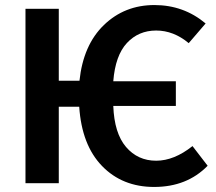

<svg xmlns="http://www.w3.org/2000/svg" viewBox="-20 -726 857 761"><path d="M743 -147 803 -69Q721 15 591 15Q465 15 384.5 -68Q304 -151 294 -303H213V0H81V-691H213V-406H295Q310 -548 392 -627Q474 -706 592 -706Q708 -706 795 -633L728 -555Q668 -605 599 -605Q529 -605 483 -555.5Q437 -506 429 -404H677V-306H429Q433 -198 479.5 -143.5Q526 -89 599 -89Q670 -89 743 -147Z"/></svg>

Font: FiraGO Medium
Style: Regular
Weight: 500
Designer: bBox Type
Foundry: bBox Type GmbH
Version: Version 1.001;PS 001.001;hotconv 1.0.88;makeotf.lib2.5.64775